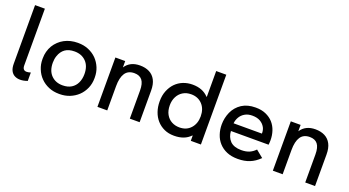

<svg xmlns="http://www.w3.org/2000/svg" viewBox="-51 -1245 3280 1802"><g transform="rotate(20 1589.5 -344.0)"><path d="M172 9Q141.5 9 117.2 -3.5Q93 -16 79.2 -42.5Q65.5 -69 65.5 -112V-697H163.5V-130.5Q163.5 -81.5 204.5 -81.5Q220.5 -81.5 244.5 -89V-5Q206.5 9 172 9Z M568 9H560Q504 9 457.5 -10.5Q409.5 -30.5 375.5 -65.5Q341 -100.5 322.5 -147.5Q304 -192 304 -243V-252.5Q304 -288 312.5 -319.5Q321.5 -353.5 338.5 -382Q355.5 -410 379.5 -432.5Q403 -455 432 -470.5Q461 -486 494.5 -494Q528 -502 564 -502H568Q625 -502 671.5 -482.5Q719.5 -462.5 753.5 -428Q787.5 -393 806.5 -346.5Q824.5 -302 824.5 -251V-243Q824.5 -188.5 804.5 -142.5Q784 -95.5 748.5 -61.5Q713 -28 665.5 -9Q619 9 568 9ZM564 -77.5Q616.5 -77.5 651.8 -99.5Q687 -121.5 704.8 -160Q722.5 -198.5 722.5 -247Q722.5 -326.5 678.8 -371Q635 -415.5 564 -415.5Q505.5 -415.5 469.8 -389.8Q434 -364 417.5 -315.5Q406.5 -284 406.5 -247Q406.5 -166.5 450.2 -122Q494 -77.5 564 -77.5Z M1363.5 0H1265.5V-280Q1265.5 -350.5 1239.5 -383.2Q1213.5 -416 1161 -416Q1098.5 -416 1069.2 -371.8Q1040 -327.5 1040 -242.5V0H942V-493H1040V-429.5Q1087.5 -502 1186.5 -502Q1240.5 -502 1280.2 -481.8Q1320 -461.5 1341.8 -420.2Q1363.5 -379 1363.5 -315.5Z M1711.5 9H1707.5Q1653.5 9 1611 -10.5Q1567 -30.5 1536 -65.5Q1505 -100.5 1489 -147.5Q1473 -194 1473 -247V-251Q1473 -308 1491.5 -354Q1510.5 -401.5 1542.5 -434.5Q1575 -467.5 1618.5 -485Q1662 -502 1711.5 -502Q1813 -502 1871 -439.5H1874.5V-697H1975.5V0H1874.5V-52H1871Q1813 9 1711.5 9ZM1730 -81.5Q1800 -81.5 1841.8 -128Q1883.5 -174.5 1883.5 -247Q1883.5 -322 1840.8 -367Q1798 -412 1730 -412Q1682 -412 1647.2 -390.2Q1612.5 -368.5 1593.8 -331.2Q1575 -294 1575 -247Q1575 -193.5 1595.8 -156.5Q1616.5 -119.5 1651.5 -100.5Q1686.5 -81.5 1730 -81.5Z M2347.5 9H2343Q2282 9 2236 -10.5Q2188.5 -30.5 2157 -65.5Q2125.5 -100 2110 -146.5Q2094.5 -192.5 2094.5 -243.5Q2094.5 -309 2121 -369Q2148 -429 2204.5 -466.5Q2260.5 -502 2339 -502H2343.5Q2400.5 -502 2443.5 -483Q2488 -463.5 2517.5 -430.5Q2547 -397 2561.5 -353Q2576 -309.5 2576 -260.5Q2576 -239.5 2573 -215.5H2197Q2200 -156 2237.5 -117Q2275.5 -80 2348 -80Q2394 -80 2426.5 -93.5Q2459.5 -107 2487 -136L2559.5 -77Q2513.5 -31.5 2462.5 -11.5Q2411.5 9 2347.5 9ZM2478.5 -292V-299Q2478.5 -329 2464.5 -355H2464Q2448.5 -383.5 2417 -401.8Q2385.5 -420 2337.5 -420Q2294.5 -420 2264 -402.2Q2233.5 -384.5 2216.2 -355.5Q2199 -326.5 2195.5 -292Z M3115.5 0H3017.5V-280Q3017.5 -350.5 2991.5 -383.2Q2965.5 -416 2913 -416Q2850.5 -416 2821.2 -371.8Q2792 -327.5 2792 -242.5V0H2694V-493H2792V-429.5Q2839.5 -502 2938.5 -502Q2992.5 -502 3032.2 -481.8Q3072 -461.5 3093.8 -420.2Q3115.5 -379 3115.5 -315.5Z"/></g></svg>

Font: Acari Sans Neue SemiBold
Style: Regular
Weight: 600
Designer: Alfredo Marco Pradil (font), Cristiano Sobral (main changes)
Foundry: Hanken Design Co. (font), Cristiano Sobral (main changes)
Version: Version 2.459;March 19, 2022;FontCreator 14.0.0.2808 64-bit;